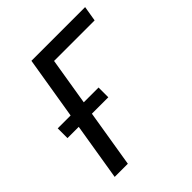

<svg xmlns="http://www.w3.org/2000/svg" viewBox="-200 -868 1001 1001"><g transform="rotate(-45 300.0 -367.5)"><path d="M71 0 123 -317H40V-389H135L192 -735H588L574 -651H275L232 -389H341V-317H220L168 0Z"/></g></svg>

Font: Iosevka Medium Extended
Style: Italic
Weight: 500
Width: 7
Italic angle: -9°
Monospace: yes
Designer: Belleve Invis
Foundry: Belleve Invis
Version: Version 32.5.0; ttfautohint (v1.8.4)